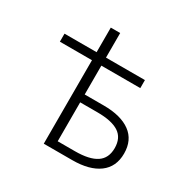

<svg xmlns="http://www.w3.org/2000/svg" viewBox="-153 -827 966 974"><g transform="rotate(30 330.0 -340.0)"><path d="M225 -489H37V-536H225V-680H280V-536H508V-489H280V-320H392Q492 -320 547.5 -279.5Q603 -239 603 -160Q603 -82 547.5 -41Q492 0 392 0H225ZM548 -160Q548 -220 506.5 -247Q465 -274 381 -274H280V-46H381Q465 -46 506.5 -73.5Q548 -101 548 -160Z"/></g></svg>

Font: Nebula Sans Light
Style: Regular
Weight: 300
Designer: Paul D. Hunt for Adobe (as Source Sans)
Foundry: Nebula Entertainment & Broadcasting LLC
Version: Version 1.010